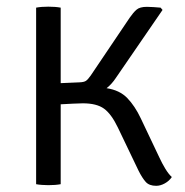

<svg xmlns="http://www.w3.org/2000/svg" viewBox="-20 -566 570 590"><path d="M508 -22Q500 -10 486.5 -2.5Q473 5 460 5Q438.5 5 427.8 -7Q417 -19 405.5 -42L342 -174.5Q322 -216 299.5 -232.2Q277 -248.5 234.5 -248.5Q224.5 -248.5 204.8 -247.5Q185 -246.5 166.5 -245.5V0Q150.5 3 128.5 3Q119 3 108.8 2.2Q98.5 1.5 91 0V-542.5Q98.5 -544 108.8 -544.8Q119 -545.5 128.5 -545.5Q150.5 -545.5 166.5 -542.5V-310.5L224.5 -313Q238 -313.5 244 -317.5Q250 -321.5 258.5 -333.5L378.5 -511.5Q389.5 -527.5 399.5 -536.2Q409.5 -545 431.5 -545Q440.5 -545 451.5 -544.2Q462.5 -543.5 473.5 -542.5L479.5 -535.5L336 -326.5Q323.5 -307.5 307.5 -295Q347.5 -289 371 -264.8Q394.5 -240.5 412.5 -202.5L469.5 -82.5Q478 -64 488 -47.5Q498 -31 508 -22Z"/></svg>

Font: Signika SC Light
Style: Regular
Weight: 300
Designer: Anna Giedryś
Foundry: Anna Giedryś
Version: Version 2.000; ttfautohint (v1.8.3) -l 8 -r 50 -G 200 -x 9 -